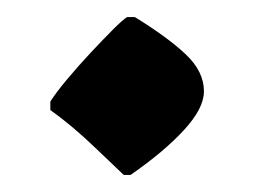

<svg xmlns="http://www.w3.org/2000/svg" viewBox="-20 -468 297 225"><path d="M125 -263Q106 -281 92.5 -294Q79 -307 66 -318Q53 -329 39 -339V-349Q46 -360 59 -375.5Q72 -391 86.5 -406.5Q101 -422 112.5 -433.5Q124 -445 129 -448H138Q177 -424 198 -404Q219 -384 219 -361Q219 -341 195.5 -315.5Q172 -290 133 -263Z"/></svg>

Font: Noto Nastaliq Urdu Medium
Style: Regular
Weight: 500
Designer: Monotype Design Team (Patrick Giasson: type design, Kamal Mansour: OpenType code, Glenda Bellarosa). Updated by Simon Co
Foundry: Monotype Imaging Inc., Simon Cozens
Version: Version 3.007